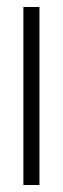

<svg xmlns="http://www.w3.org/2000/svg" viewBox="-20 -530 180 550"><path d="M47 0V-510H93V0Z"/></svg>

Font: Saira UltraCondensed Light
Style: Regular
Weight: 300
Width: 1
Designer: Hector Gatti with collaboration of the Omnibus-Type team
Foundry: Omnibus-Type
Version: Version 1.101